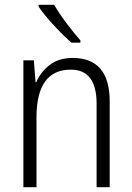

<svg xmlns="http://www.w3.org/2000/svg" viewBox="-20 -785 554 805"><path d="M285 -542Q226 -542 188 -512.5Q150 -483 132 -440H129L122 -532H78V0H133V-293Q133 -493 277 -493Q385 -493 385 -350V0H440V-359Q440 -542 285 -542ZM207 -765H142V-757Q164 -724 205.5 -679Q247 -634 280 -606H317V-616Q290 -646 258.5 -688Q227 -730 207 -765Z"/></svg>

Font: Noto Sans UI SemiCondensed Light
Style: Regular
Weight: 300
Width: 4
Designer: Monotype Design Team
Foundry: Monotype Imaging Inc.
Version: Version 1.901